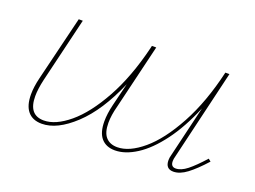

<svg xmlns="http://www.w3.org/2000/svg" viewBox="-72 -557 942 710"><g transform="rotate(20 399.5 -202.0)"><path d="M771 -79Q735 -39 707 -18Q679 3 654 3Q623 3 623 -31Q623 -41 626 -51L674 -253Q639 -169 596 -111.5Q553 -54 508.5 -25.5Q464 3 424 3Q389 3 370 -19Q351 -41 351 -85Q351 -115 360 -152L382 -242Q331 -123 263.5 -60Q196 3 136 3Q100 3 81 -19.5Q62 -42 62 -86Q62 -115 71 -152L133 -407H149L88 -152Q79 -113 79 -85Q79 -11 139 -11Q185 -11 238.5 -55.5Q292 -100 340.5 -187.5Q389 -275 419 -398L421 -407H438L377 -152Q367 -115 367 -85Q367 -47 383 -29Q399 -11 428 -11Q475 -11 529 -56.5Q583 -102 632 -192Q681 -282 710 -407H726L642 -52Q639 -42 639 -33Q639 -11 658 -11Q679 -11 703 -30Q727 -49 761 -87Z"/></g></svg>

Font: Ysabeau Thin
Style: Italic
Weight: 200
Italic angle: -12°
Designer: Christian Thalmann (Catharsis Fonts)
Version: Version 0.003